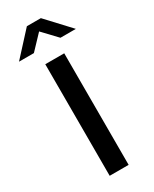

<svg xmlns="http://www.w3.org/2000/svg" viewBox="-244 -888 751 939"><g transform="rotate(-30 131.5 -418.0)"><path d="M183 -630V0H76V-630ZM91 -836H170L292 -705H205L130 -784L55 -705H-29Z"/></g></svg>

Font: Mukta Vaani Medium
Style: Regular
Weight: 500
Designer: Noopur Datye, Girish Dalvi, Yashodeep Gholap, Pallavi Karambelkar
Foundry: Ek Type
Version: Version 2.538;PS 1.000;hotconv 16.6.51;makeotf.lib2.5.65220;